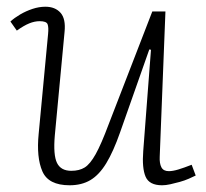

<svg xmlns="http://www.w3.org/2000/svg" viewBox="-20 -537 614 571"><path d="M11 -473Q23 -484 40 -494Q57 -504 76.5 -510.5Q96 -517 115 -517Q144 -517 160 -499Q176 -481 172 -442L143 -134Q138 -76 149.5 -52.5Q161 -29 192 -29Q216 -29 232 -39Q248 -49 264.5 -78.5Q281 -108 303 -167L433 -503H472L455 -71Q454 -51 460 -39.5Q466 -28 482 -28Q494 -28 510.5 -33Q527 -38 550 -47L562 -15Q554 -11 541.5 -5.5Q529 0 514.5 4Q500 8 486.5 11Q473 14 462 14Q424 14 413 -11.5Q402 -37 406 -88L429 -389L424 -390L337 -143Q317 -86 296 -51.5Q275 -17 249 -1.5Q223 14 187 14Q124 14 106 -27.5Q88 -69 95 -139L123 -436Q125 -456 121.5 -465Q118 -474 98 -474Q83 -474 67 -467.5Q51 -461 30 -446Z"/></svg>

Font: Literata ExtraLight
Style: Italic
Weight: 250
Italic angle: -2°
Designer: Latin by Veronika Burian and Jose Scaglione. Greek by Irene Vlachou. Cyrillic by Vera Evstafieva
Foundry: TypeTogether
Version: Version 3.002